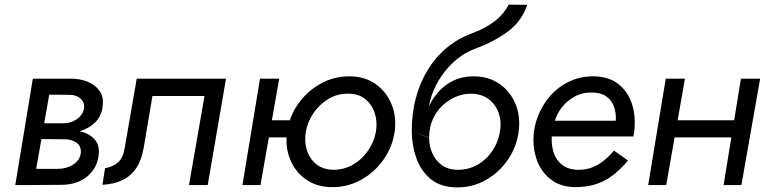

<svg xmlns="http://www.w3.org/2000/svg" viewBox="-20 -800 3324 830"><path d="M258 -240Q300 -240 336 -229.5Q372 -219 392 -194Q412 -169 406 -125Q398 -70 355 -35.5Q312 -1 244 -1L91 0L102 -70H229Q267 -70 295.5 -88Q324 -106 329 -136Q331 -150 327 -161.5Q323 -173 313.5 -181Q304 -189 289.5 -193.5Q275 -198 257 -198L125 -199L131 -240ZM136 -267H253Q275 -267 294 -275Q313 -283 326.5 -297.5Q340 -312 343 -331Q346 -349 338 -362Q330 -375 315 -382.5Q300 -390 280 -390L158 -391L168 -460H286Q326 -460 359.5 -446.5Q393 -433 411.5 -405.5Q430 -378 423 -335Q417 -296 391.5 -271Q366 -246 329 -234Q292 -222 252 -221H129ZM205 -460 124 0H46L122 -460Z M878 0H797L864 -385H639L601 -160Q592 -108 569.5 -74Q547 -40 510.5 -22Q474 -4 423 -1L434 -73Q467 -78 489.5 -97.5Q512 -117 519 -160L571 -460H957Z M1121 -280H1289L1276 -206H1109ZM1187 -460 1106 0H1028L1104 -460ZM1221 -230Q1231 -297 1269 -351Q1307 -405 1364.5 -437.5Q1422 -470 1490 -470Q1557 -470 1604 -436.5Q1651 -403 1673 -348.5Q1695 -294 1686 -230Q1676 -164 1638 -110Q1600 -56 1542.5 -23.5Q1485 9 1417 9Q1350 9 1303 -24Q1256 -57 1234 -111.5Q1212 -166 1221 -230ZM1302 -230Q1295 -189 1306.5 -151.5Q1318 -114 1347 -90.5Q1376 -67 1421 -66Q1467 -66 1505.5 -88Q1544 -110 1570.5 -148Q1597 -186 1605 -230Q1612 -272 1600.5 -309.5Q1589 -347 1560 -371Q1531 -395 1486 -395Q1440 -396 1401 -373Q1362 -350 1336 -312.5Q1310 -275 1302 -230Z M2026 -470Q2092 -470 2139 -437.5Q2186 -405 2208.5 -350.5Q2231 -296 2222 -230Q2213 -164 2175.5 -109.5Q2138 -55 2081.5 -22.5Q2025 10 1957 10Q1886 10 1842.5 -25.5Q1799 -61 1779.5 -117Q1760 -173 1760 -234L1835 -204Q1835 -171 1848 -139.5Q1861 -108 1889 -87Q1917 -66 1960 -66Q2006 -66 2044.5 -88Q2083 -110 2108.5 -148Q2134 -186 2141 -230Q2149 -276 2135 -313.5Q2121 -351 2090 -373Q2059 -395 2014 -395ZM1800 -231Q1809 -282 1827.5 -326Q1846 -370 1874.5 -402Q1903 -434 1941 -452Q1979 -470 2026 -470L2014 -395Q1983 -395 1951.5 -382Q1920 -369 1893.5 -344.5Q1867 -320 1851 -284.5Q1835 -249 1835 -204ZM1760 -234Q1760 -309 1777.5 -375.5Q1795 -442 1829 -497.5Q1863 -553 1911.5 -593.5Q1960 -634 2021 -656Q2081 -679 2119.5 -709Q2158 -739 2179 -780L2259 -779Q2236 -709 2176.5 -664.5Q2117 -620 2038 -591Q1993 -575 1955 -544Q1917 -513 1889 -472Q1861 -431 1845.5 -385.5Q1830 -340 1830 -295V-207Z M2345 -278H2642Q2644 -312 2634 -339.5Q2624 -367 2600.5 -383.5Q2577 -400 2538 -400Q2497 -401 2463 -382Q2429 -363 2405.5 -331.5Q2382 -300 2374 -260L2367 -230Q2361 -186 2371 -148.5Q2381 -111 2408.5 -88.5Q2436 -66 2482 -66Q2515 -66 2542 -77Q2569 -88 2592 -107Q2615 -126 2634 -149L2695 -106Q2667 -73 2634.5 -46.5Q2602 -20 2561 -5.5Q2520 9 2466 9Q2402 8 2359.5 -25.5Q2317 -59 2299 -113.5Q2281 -168 2288 -230Q2290 -243 2292.5 -255Q2295 -267 2299 -279Q2316 -333 2351 -376.5Q2386 -420 2435.5 -445Q2485 -470 2544 -470Q2610 -470 2652 -437.5Q2694 -405 2711.5 -352Q2729 -299 2722 -234Q2721 -228 2720 -222Q2719 -216 2718 -210H2335Z M2875 -280H3207L3195 -206H2863ZM3266 -460 3185 0H3108L3183 -460ZM2941 -460 2860 0H2782L2858 -460Z"/></svg>

Font: Jost
Style: Italic
Weight: 400
Italic angle: -5°
Version: Version 3.710